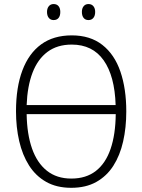

<svg xmlns="http://www.w3.org/2000/svg" viewBox="-20 -895 686 925"><path d="M588.4 -357.9Q588.4 -280.3 573.2 -213.4Q558.1 -146.5 526.1 -96.4Q494.1 -46.4 443.8 -18.3Q393.6 9.8 323.2 9.8Q252.9 9.8 202.4 -18.8Q151.9 -47.4 119.9 -97.9Q87.9 -148.4 72.5 -215.3Q57.1 -282.2 57.1 -358.9Q57.1 -474.1 87.9 -555.9Q118.7 -637.7 178.2 -681.2Q237.8 -724.6 325.7 -724.6Q414.6 -724.6 473.1 -678.7Q531.7 -632.8 560.1 -550Q588.4 -467.3 588.4 -357.9ZM323.7 -34.7Q394.5 -34.7 441.7 -71.3Q488.8 -107.9 512.7 -177.5Q536.6 -247.1 537.6 -345.2H108.4Q109.9 -249 134.3 -179.4Q158.7 -109.9 206.1 -72.3Q253.4 -34.7 323.7 -34.7ZM325.7 -680.2Q255.9 -680.2 208.7 -645Q161.6 -609.9 136.7 -544.7Q111.8 -479.5 108.4 -388.7H537.1Q532.7 -529.3 479.2 -604.7Q425.8 -680.2 325.7 -680.2ZM206.5 -837.4Q206.5 -854.5 215.1 -865Q223.6 -875.5 238.3 -875.5Q253.9 -875.5 262.2 -865.2Q270.5 -855 270.5 -837.4Q270.5 -818.8 262.2 -808.6Q253.9 -798.3 238.3 -798.3Q223.6 -798.3 215.1 -808.8Q206.5 -819.3 206.5 -837.4ZM374.5 -837.4Q374.5 -855 383.1 -865.2Q391.6 -875.5 406.2 -875.5Q421.4 -875.5 429.9 -865.2Q438.5 -855 438.5 -837.4Q438.5 -819.3 429.9 -808.8Q421.4 -798.3 406.2 -798.3Q391.1 -798.3 382.8 -808.8Q374.5 -819.3 374.5 -837.4Z"/></svg>

Font: Open Sans SemiCondensed Light
Style: Regular
Weight: 300
Width: 4
Designer: Monotype Design Team
Foundry: Monotype Imaging Inc.
Version: Version 3.000